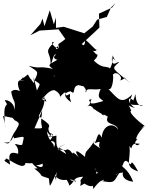

<svg xmlns="http://www.w3.org/2000/svg" viewBox="-22 -1189 980 1269"><path d="M252 -413C203 -415 273 -444 273 -546C201 -482 280 -570 284 -517C253 -536 197 -565 212 -555C262 -490 257 -569 329 -594C316 -576 357 -598 299 -629C327 -630 386 -599 332 -693C354 -677 315 -637 363 -675C296 -661 275 -707 292 -671C322 -663 256 -688 291 -591C341 -615 386 -558 373 -547C442 -624 385 -528 439 -569C447 -530 429 -574 448 -513C396 -550 397 -578 445 -586C485 -549 445 -633 510 -626C536 -621 458 -628 530 -619C561 -583 534 -586 547 -578C547 -615 591 -590 643 -601C617 -539 637 -544 661 -521C579 -497 565 -498 583 -534C541 -525 601 -520 555 -485C592 -508 606 -437 600 -474C586 -479 622 -447 669 -429C618 -455 678 -411 661 -433C702 -420 706 -379 744 -475C626 -429 685 -434 692 -422C661 -357 749 -383 759 -332C730 -382 657 -367 650 -279C625 -336 621 -270 604 -242C666 -268 614 -235 642 -207C599 -240 583 -237 610 -262C572 -218 609 -261 600 -255C555 -180 542 -201 540 -152C456 -226 481 -170 501 -148C429 -218 471 -153 493 -138C431 -207 458 -185 481 -115C474 -146 441 -222 411 -196C371 -207 317 -187 415 -240C318 -192 396 -231 415 -171C350 -212 349 -207 351 -293C272 -271 273 -319 276 -243C302 -315 363 -328 303 -254C336 -263 352 -245 333 -213C342 -246 303 -240 287 -321C329 -260 339 -306 308 -309C274 -366 347 -340 251 -406C243 -337 286 -339 206 -341L257 -459ZM47 -413C56 -409 56 -419 75 -394C122 -374 96 -358 85 -331C38 -271 55 -221 4 -249C70 -232 60 -314 71 -275C148 -289 138 -295 127 -241C128 -215 72 -247 78 -234C122 -188 73 -154 122 -164C41 -197 31 -176 45 -101C-16 -137 16 -126 19 -142C54 -127 138 -60 147 -112C210 -103 193 -125 198 -105C208 -82 291 -115 257 -115C278 -61 210 -88 172 -137C214 -68 250 -78 205 -75C284 -15 216 -37 301 -10C310 59 299 58 354 -52C341 -2 357 33 340 -29C392 33 450 -29 477 16C477 -23 469 46 403 -38C392 -29 455 39 428 41C478 20 448 -17 528 -21C494 18 521 -7 508 40C562 13 562 -6 531 22C606 68 606 29 616 -57C668 10 681 -86 610 -37C626 -26 591 -103 611 -67C591 -79 578 -25 595 60C662 -36 692 14 639 5C744 27 727 11 770 -51C721 -13 742 -48 795 -49C787 -55 773 2 858 12C821 -85 772 -84 789 -97C809 -165 837 -89 844 -106C848 -111 844 -140 891 -56C792 -89 847 -128 833 -225C863 -178 826 -256 902 -238C872 -212 856 -253 892 -271C862 -254 885 -309 938 -360C860 -303 954 -371 927 -362C852 -418 828 -459 846 -455C827 -510 812 -492 869 -475C803 -524 832 -574 877 -500C831 -502 855 -494 873 -568C878 -479 919 -488 922 -493C860 -504 812 -471 852 -565C778 -493 758 -537 695 -600C727 -589 730 -704 723 -694C750 -730 799 -669 768 -657C840 -672 757 -710 838 -640C721 -741 711 -731 762 -775C771 -798 711 -727 718 -809C754 -783 758 -749 722 -823C728 -708 657 -731 722 -693C702 -786 676 -709 597 -790C590 -778 643 -829 613 -831C565 -886 597 -829 621 -863C618 -842 568 -912 538 -928C551 -885 503 -888 560 -875C538 -882 514 -909 426 -931C402 -951 452 -953 364 -898C371 -840 323 -872 368 -884C371 -838 290 -922 335 -909C259 -833 318 -852 312 -757C332 -807 335 -862 364 -804C375 -856 300 -808 357 -794C305 -762 286 -762 328 -734C216 -757 261 -730 168 -754C229 -713 237 -721 206 -658C248 -628 248 -644 222 -591C203 -664 194 -716 204 -638C132 -717 195 -706 113 -663C205 -630 168 -641 189 -662C105 -687 124 -674 135 -654C73 -678 103 -599 110 -587C66 -607 52 -582 52 -582C66 -504 86 -533 71 -451C85 -521 -8 -541 14 -518C50 -451 59 -528 21 -497C-2 -470 10 -422 9 -371C2 -418 16 -337 15 -351L-2 -423ZM259 -1066 245 -1031 179 -956 240 -987 365 -995 412 -928 463 -898 473 -896 517 -897C556 -934 597 -969 635 -1007L632 -1099L719 -1139L741 -1169L711 -1138L684 -1077L620 -1059L590 -1013L535 -969L400 -1012L348 -1005V-1073L334 -1028L307 -1121L272 -1016Z"/></svg>

Font: Hussar Lance
Style: ExBd
Weight: 700
Foundry: Cannot Into Space Fonts, PlusOne Fonts
Version: Version 2.270